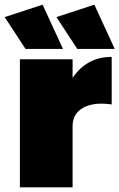

<svg xmlns="http://www.w3.org/2000/svg" viewBox="-30 -800 510 820"><path d="M239 -591H79L-10 -727L152 -780ZM460 -591H300L211 -727L373 -780ZM280 -467Q340 -557 447 -557V-354Q371 -365 325.5 -340Q280 -315 280 -261V0H55V-547H280Z"/></svg>

Font: MontserratBlack
Style: Regular
Weight: 900
Designer: Julieta Ulanovsky
Foundry: Julieta Ulanovsky
Version: Version 4.000